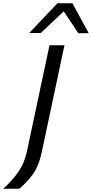

<svg xmlns="http://www.w3.org/2000/svg" viewBox="-95 -988 558 1166"><path d="M-75 158Q-21 109 15.8 56.8Q52.5 4.5 68.5 -68L112 -273L154.5 -473.5Q169 -541.5 181 -597.5Q193 -653.5 205.5 -713H296.5Q283.5 -654 271.8 -597.8Q260 -541.5 245.5 -473L208 -297Q194.5 -233 182.2 -174.5Q170 -116 157.5 -59.5Q140 22 102.5 72.8Q65 123.5 22 158ZM380.5 -786Q359 -819 336.8 -852.2Q314.5 -885.5 292 -919Q256.5 -885.5 222 -853Q187.5 -820.5 152.5 -787.5H82.5Q126 -833.5 168 -877.8Q210 -922 253.5 -968H345Q369.5 -922.5 394.5 -877Q419.5 -831.5 443.5 -787Z"/></svg>

Font: Commissioner
Style: Italic
Weight: 400
Italic angle: -12°
Designer: Kostas Bartsokas
Foundry: Kostas Bartsokas
Version: Version 1.000; ttfautohint (v1.8.3)